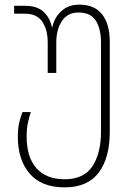

<svg xmlns="http://www.w3.org/2000/svg" viewBox="-20 -559 570 829"><path d="M259 250Q159 250 108 190.5Q57 131 57 32Q57 -6 63.5 -32Q70 -58 77 -75H113Q107 -57 101 -31Q95 -5 95 30Q95 120 137.5 167.5Q180 215 259 215Q342 215 379 159Q416 103 416 9V-374Q416 -435 393.5 -470Q371 -505 319 -505Q272 -505 247.5 -468.5Q223 -432 223 -375V-244H186V-375Q186 -431 162.5 -465.5Q139 -500 87 -500H41V-534H88Q139 -534 167 -509Q195 -484 204 -442H206Q215 -484 245.5 -511.5Q276 -539 322 -539Q388 -539 421 -497Q454 -455 454 -378V10Q454 123 406 186.5Q358 250 259 250Z"/></svg>

Font: Noto Sans Georgian SemiCondensed ExtraLight
Style: Regular
Weight: 200
Width: 4
Designer: Monotype Design Team, Akaki Razmadze
Foundry: Google LLC
Version: Version 2.005; ttfautohint (v1.8.4.7-5d5b)